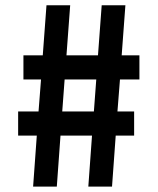

<svg xmlns="http://www.w3.org/2000/svg" viewBox="-20 -688 581 708"><path d="M102.1 0 115.7 -188H46.9V-276.9H122.1L131.3 -395H66.4V-483.9H137.7L151.4 -668.5H238.8L225.1 -483.9H341.3L355 -668.5H442.4L428.7 -483.9H494.1V-395H422.4L413.1 -276.9H474.6V-188H406.7L393.1 0H305.7L319.3 -188H203.1L189.5 0ZM209.5 -276.9H326.2L335 -395H218.3Z"/></svg>

Font: FjallaOne
Style: Regular
Weight: 400
Designer: Irina Smirnova
Foundry: Irina Smirnova
Version: Version 1.001